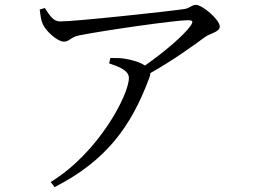

<svg xmlns="http://www.w3.org/2000/svg" viewBox="-20 -727 1040 788"><path d="M143 -688C146 -665 148 -644 156 -627C171 -596 217 -556 242 -556C266 -556 267 -574 306 -582C418 -604 702 -644 750 -644C771 -644 775 -640 762 -621C733 -580 652 -512 575 -458C557 -470 529 -480 497 -485C479 -489 462 -489 433 -489L428 -467C472 -452 509 -437 509 -407C509 -339 386 -101 188 20L204 41C415 -67 519 -207 594 -411C596 -417 597 -422 597 -427C688 -478 777 -542 820 -574C842 -591 882 -595 882 -618C882 -646 811 -707 784 -707C767 -707 758 -693 737 -690C679 -681 291 -639 227 -639C198 -639 184 -664 164 -694Z"/></svg>

Font: Source Han Serif K
Style: Regular
Weight: 400
Designer: Ryoko NISHIZUKA 西塚涼子 (kana & ideographs); Frank Grießhammer (Latin, Greek & Cyrillic); Wenlong ZHANG 张文龙 (bopomofo); San
Foundry: Adobe Systems Incorporated
Version: Version 1.001;PS 1.001;hotconv 16.6.54;makeotf.lib2.5.65590